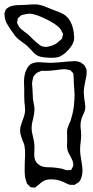

<svg xmlns="http://www.w3.org/2000/svg" viewBox="-82 -818 425 880"><path d="M287 -241Q287 -233 289 -219L290 -196Q290 -187 288.5 -174Q287 -161 286 -152Q285 -146 285 -133Q285 -117 288 -100Q289 -91 292.5 -71Q296 -51 296 -36Q296 -24 293 -10Q287 10 278 18Q275 21 269 23Q260 29 260 29Q258 30 254.5 29.5Q251 29 249 29H238Q231 27 219 21Q207 15 198 12Q178 4 150 4Q129 4 113 14Q107 18 99.5 25Q92 32 87 35Q81 41 78 42L66 41Q64 40 62 40.5Q60 41 58 40Q58 40 52 34Q42 24 42 24Q40 19 37 9Q33 -2 32 -15.5Q31 -29 31 -33Q31 -81 33 -105Q34 -129 30 -151Q27 -163 21 -175Q20 -179 15 -193Q10 -207 10 -220Q10 -233 15 -247Q20 -261 21 -265Q33 -295 33 -312Q33 -324 32 -333Q31 -342 30 -348Q29 -359 29 -379V-410L28 -443Q28 -472 37 -494Q47 -519 64 -527Q65 -528 68.5 -528.5Q72 -529 74 -530Q85 -533 96 -533Q107 -533 129 -531L145 -530Q167 -530 209 -534Q218 -535 227.5 -536Q237 -537 247 -537L259 -538Q272 -538 285 -533Q287 -533 297 -525L304 -520Q306 -518 306.5 -515.5Q307 -513 309 -511L314 -501Q315 -498 315 -490Q316 -477 312 -460.5Q308 -444 307 -436Q302 -413 302 -394Q302 -386 304 -368Q305 -360 307 -347.5Q309 -335 309 -327Q309 -314 302.5 -299.5Q296 -285 294 -281Q287 -261 287 -241ZM260 -384Q260 -394 258 -414Q256 -434 256 -443V-452Q256 -465 255 -472Q255 -478 254 -481Q254 -483 247 -489L241 -496Q239 -497 234.5 -497.5Q230 -498 228 -499Q218 -501 212 -501Q205 -501 194.5 -499.5Q184 -498 177 -497Q163 -495 147 -494Q131 -493 124 -493Q122 -493 116.5 -493.5Q111 -494 107 -493Q103 -492 95 -488Q94 -487 91.5 -486.5Q89 -486 88 -485Q86 -484 85 -482.5Q84 -481 82 -480Q80 -477 77.5 -474.5Q75 -472 73 -470Q70 -463 67 -450Q65 -440 65 -433Q65 -425 67 -407Q68 -399 68 -386Q68 -373 69 -365Q70 -356 73 -341.5Q76 -327 76 -317Q76 -302 70 -274Q63 -250 63 -231Q63 -213 70 -188Q76 -162 76 -147L75 -112Q75 -93 80 -82Q84 -73 93 -65.5Q102 -58 112 -55Q121 -52 135.5 -51.5Q150 -51 156 -51Q170 -50 196 -46Q202 -45 210 -42Q218 -39 224 -38H227Q233 -38 235 -39Q236 -39 239.5 -38.5Q243 -38 244 -39Q245 -40 246.5 -43Q248 -46 248 -47Q254 -56 254 -59V-61Q254 -72 250.5 -81Q247 -90 240 -103Q238 -106 232.5 -117Q227 -128 226 -139Q225 -143 225 -150L226 -176Q226 -184 225.5 -199Q225 -214 226 -225Q229 -237 242 -266Q252 -298 256 -326Q260 -364 260 -384ZM184 -556Q174 -553 150 -553Q125 -554 108.5 -557Q92 -560 79 -570Q72 -576 60 -590Q39 -611 39 -611Q33 -616 21 -624Q1 -639 -2 -642Q-11 -650 -23 -668Q-41 -692 -50.5 -710Q-60 -728 -61 -746Q-61 -748 -61.5 -752Q-62 -756 -61 -759Q-60 -764 -57.5 -769.5Q-55 -775 -52 -778L-45 -783Q-37 -789 -23 -792Q-11 -795 15 -795Q32 -795 40 -796Q64 -798 78 -798Q94 -798 108.5 -793.5Q123 -789 144 -780Q160 -773 164 -772Q172 -769 190 -762Q208 -755 219 -746Q237 -731 246.5 -706.5Q256 -682 257 -657L258 -646Q258 -633 254 -624Q247 -603 218 -576Q197 -559 184 -556ZM58 -755H52Q42 -755 26 -751Q24 -750 20.5 -749.5Q17 -749 15 -748Q13 -747 4 -738Q0 -736 0 -734Q-1 -733 -1 -729Q-4 -717 -4 -714L0 -706Q1 -704 3 -699.5Q5 -695 7 -693Q14 -684 27 -675Q40 -666 47 -660Q47 -660 65 -642Q87 -621 99.5 -612Q112 -603 127 -603L138 -604Q173 -611 192 -632Q194 -634 197 -636Q200 -638 202 -641Q203 -644 206 -657L207 -662Q206 -665 205 -667Q204 -669 203 -670Q197 -684 191 -690Q170 -711 126 -732Q82 -753 58 -755Z"/></svg>

Font: Rubik-Burned
Style: Regular
Weight: 400
Designer: NaN (generative design), Hubert & Fischer (Rubik source font outlines)
Foundry: NaN, Hubert & Fischer
Version: Version 1.000